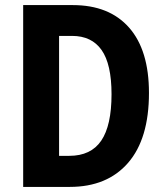

<svg xmlns="http://www.w3.org/2000/svg" viewBox="-20 -734 651 754"><path d="M565 -369Q565 -189 483 -94.5Q401 0 254 0H71V-714H266Q409 -714 487 -625.5Q565 -537 565 -369ZM418 -364Q418 -482 379 -537.5Q340 -593 263 -593H212V-122H252Q337 -122 377.5 -181.5Q418 -241 418 -364Z"/></svg>

Font: Noto Sans Myanmar UI Condensed
Style: Bold
Weight: 700
Width: 3
Designer: Monotype Design Team
Foundry: Monotype Imaging Inc.
Version: Version 2.103; ttfautohint (v1.8.4.7-5d5b)